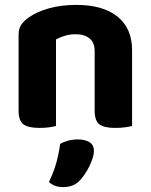

<svg xmlns="http://www.w3.org/2000/svg" viewBox="-20 -516 617 785"><path d="M367 -307Q367 -342 346 -359Q325 -376 290 -376Q266 -376 246 -370Q226 -364 209 -355V-1Q199 2 181 4.5Q163 7 141 7Q96 7 76 -7.5Q56 -22 56 -64V-373Q56 -399 67 -415Q78 -431 98 -445Q130 -468 180.5 -482Q231 -496 292 -496Q401 -496 460.5 -448Q520 -400 520 -311V-1Q509 2 491 4.5Q473 7 451 7Q406 7 386.5 -7.5Q367 -22 367 -64ZM309 219Q294 236 276 242.5Q258 249 238 249Q202 249 180 228Q200 187 210.5 148.5Q221 110 226 72Q240 64 259 59Q278 54 298 54Q327 54 345.5 65Q364 76 364 102Q364 114 359 130Q354 146 346 162.5Q338 179 328 194Q318 209 309 219Z"/></svg>

Font: Baloo Chettan 2
Style: Bold
Weight: 700
Designer: Maithili Shingre, Unnati Kotecha and Ek Type
Foundry: Ek Type
Version: Version 1.640;hotconv 1.0.111;makeotfexe 2.5.65597; ttfautoh